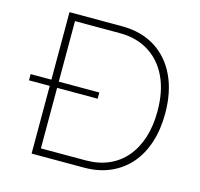

<svg xmlns="http://www.w3.org/2000/svg" viewBox="-105 -843 996 956"><g transform="rotate(15 392.5 -364.5)"><path d="M138 0V-729H408Q508 -729 580 -684Q652 -639 690.5 -557Q729 -475 729 -364Q729 -282 707 -214.5Q685 -147 643.5 -99.5Q602 -52 542.5 -26Q483 0 408 0ZM176 -37H407Q473 -37 525.5 -60Q578 -83 614.5 -126.5Q651 -170 670 -230.5Q689 -291 689 -365Q689 -468 654.5 -541Q620 -614 556.5 -653.5Q493 -693 407 -693H176ZM31 -349V-381H385V-349Z"/></g></svg>

Font: Mona Sans ExtraLight
Style: Regular
Weight: 200
Designer: Deni Anggara
Foundry: GitHub
Version: Version 2.000